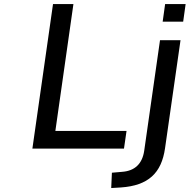

<svg xmlns="http://www.w3.org/2000/svg" viewBox="-20 -739 943 955"><path d="M596.7 0 609.4 -87.9H255.4L345.2 -718.8H243.7L141.1 0ZM891.1 -631.3 903.3 -718.8H801.3L789.1 -631.3ZM581.5 193.4C717.8 184.1 783.2 121.6 800.8 -1L877.9 -539.1H775.9L697.3 10.7C688 75.2 650.9 111.3 586.9 115.7L536.6 120.1L533.2 196.3Z"/></svg>

Font: Winston
Style: Italic
Weight: 400
Italic angle: -8.13011°
Designer: Vernon Adams, Kim Jin-seong, David Berlow, Cristiano Sobral
Foundry: The Winston Project Authors
Version: Version 3.004